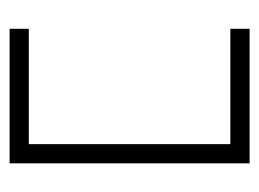

<svg xmlns="http://www.w3.org/2000/svg" viewBox="-90 -410 540 400"><g transform="rotate(90 180.0 -210.0)"><path d="M320.3 -460Q320.3 -460 320.3 -460Q320.3 -460 320.3 -460Q320.3 40 320.3 40Q320.3 40 320.3 40Q320.3 40 320.3 40Q320.3 40 284.2 40Q248 40 201.2 40Q143.6 40 91.8 40Q40 40 40 40Q40 40 40 19.5Q40 0 40 0Q280.3 0 280.3 0Q280.3 -419.9 280.3 -419.9Q280.3 -419.9 280.3 -419.9Q280.3 -419.9 235.4 -419.9Q191.4 -419.9 141.6 -419.9Q101.6 -419.9 71.3 -419.9Q40 -419.9 40 -419.9Q40 -419.9 40 -440.4Q40 -460 40 -460Q320.3 -460 320.3 -460Z"/></g></svg>

Font: Cataluna 
Style: Lite
Weight: 400
Version: Version 1.0